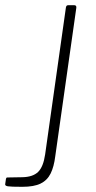

<svg xmlns="http://www.w3.org/2000/svg" viewBox="-127 -550 369 740"><path d="M86 52Q81 93 68 119Q55 145 29.5 157.5Q4 170 -41 170Q-86 170 -97 168Q-108 166 -107 160L-104 139Q-103 136 -102 135Q-101 134 -98 134L-40 133Q0 132 20 112.5Q40 93 47 45L127 -521Q128 -526 130 -528Q132 -530 137 -530H159Q164 -530 166 -527Q168 -524 167 -519L86 52Z"/></svg>

Font: Libre Franklin Thin
Style: Italic
Weight: 100
Italic angle: -8°
Designer: Pablo Impallari, Rodrigo Fuenzalida, Nhung Nguyen
Foundry: Impallari Type
Version: Version 3.000